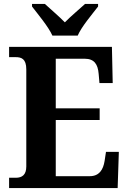

<svg xmlns="http://www.w3.org/2000/svg" viewBox="-20 -951 650 971"><path d="M245 -771H373C392 -816 447 -880 476 -918V-931H410C384 -907 336 -867 308 -838C280 -867 233 -907 207 -931H142V-918C171 -880 225 -816 245 -771ZM26 0H575L581 -183H516L509 -137C502 -93 482 -60 434 -60H262V-344H484V-403H262V-654H408C457 -654 475 -626 479 -577L483 -531H550L546 -714H26V-662H59C88 -662 113 -654 113 -600V-109C113 -67 92 -52 60 -52H26Z"/></svg>

Font: Noto Serif SemiCondensed
Style: Bold
Weight: 700
Width: 4
Designer: Monotype Design Team
Foundry: Monotype Imaging Inc.
Version: Version 2.015